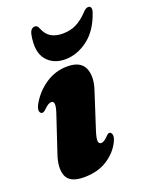

<svg xmlns="http://www.w3.org/2000/svg" viewBox="-129 -736 644 817"><g transform="rotate(-20 192.5 -327.5)"><path d="M227.5 -102Q241 -102 261 -124Q268 -131 273 -131Q281.5 -131 285 -119.5Q288.5 -108 278 -87Q257.5 -45 214.2 -17.5Q171 10 109 10Q44.5 10 30 -27.8Q15.5 -65.5 37 -126L90.5 -286.5Q108 -338.5 86.5 -338.5Q79 -338.5 70.8 -333.5Q62.5 -328.5 48 -314Q41 -308.5 36 -308.5Q27 -308.5 24 -319.2Q21 -330 31 -349Q57.5 -397 102.5 -427.5Q147.5 -458 202 -458Q261.5 -458 278.8 -419Q296 -380 275.5 -319.5L224 -160.5Q213.5 -128 214.8 -115Q216 -102 227.5 -102ZM233 -595.5Q268 -595.5 295 -609.2Q322 -623 347.5 -650Q360.5 -665 372 -665Q381.5 -665 384.2 -657Q387 -649 382 -635.5Q357 -562 308.2 -525.5Q259.5 -489 205 -489Q151.5 -489 121.5 -525.5Q91.5 -562 105 -635.5Q110.5 -665 131 -665Q142 -665 147.5 -650Q159 -621 180 -608.2Q201 -595.5 233 -595.5Z"/></g></svg>

Font: Fraunces 144pt S050 Black
Style: Italic
Weight: 900
Italic angle: -16°
Version: Version 1.000; ttfautohint (v1.8.3)